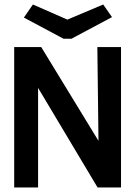

<svg xmlns="http://www.w3.org/2000/svg" viewBox="-20 -832 603 852"><path d="M438 -812 279 -745 126 -812 86 -754 262 -660H297L477 -756ZM43 0H149V-442L413 0H517V-623H412L417 -207L163 -623H43Z"/></svg>

Font: Inconsolata SemiExpanded
Style: Bold
Weight: 700
Width: 6
Monospace: yes
Designer: Raph Levien, Cyreal, Brenton Simpson
Foundry: Raph Levien, Cyreal, Google
Version: Version 3.100